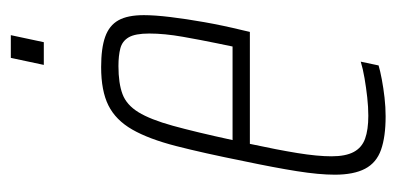

<svg xmlns="http://www.w3.org/2000/svg" viewBox="-209 -516 733 355"><g transform="rotate(-90 157.5 -338.5)"><path d="M120 8Q82 8 58 -0.5Q34 -9 23 -30Q12 -51 12 -86Q12 -115 18.5 -156Q25 -197 37 -254Q52 -329 65 -379.5Q78 -430 95.5 -460.5Q113 -491 140 -504.5Q167 -518 211 -518Q246 -518 267 -510.5Q288 -503 297.5 -486Q307 -469 307 -439Q307 -419 303.5 -390Q300 -361 294 -327Q288 -293 279 -256L276 -243H69Q58 -192 52 -155Q46 -118 46 -92Q46 -66 54 -51Q62 -36 78.5 -30Q95 -24 121 -24Q137 -24 155 -26Q173 -28 190.5 -31Q208 -34 221 -38L214 -5Q204 -2 188 1Q172 4 154.5 6Q137 8 120 8ZM76 -275H249L255 -304Q261 -333 267 -367Q273 -401 273 -429Q273 -455 266 -467Q259 -479 245.5 -482.5Q232 -486 213 -486Q181 -486 161 -478.5Q141 -471 127.5 -449Q114 -427 102.5 -385.5Q91 -344 76 -275ZM215 -624 228 -685H270L257 -624Z"/></g></svg>

Font: Saira UltraCondensed Thin
Style: Italic
Weight: 250
Width: 1
Italic angle: -12°
Designer: Hector Gatti with collaboration of the Omnibus-Type team
Foundry: Omnibus-Type
Version: Version 1.101